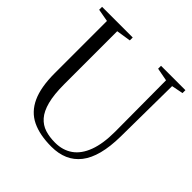

<svg xmlns="http://www.w3.org/2000/svg" viewBox="-194 -903 1072 1072"><g transform="rotate(45 342.0 -367.0)"><path d="M366 9.5Q273.5 9.5 212 -20.2Q150.5 -50 119.8 -116.8Q89 -183.5 89 -294V-706.5L14 -720V-743H256V-720L170 -706.5V-289Q170 -207 183.8 -154.5Q197.5 -102 223.2 -72.8Q249 -43.5 284.8 -32.2Q320.5 -21 364.5 -21Q425 -21 468.5 -51.8Q512 -82.5 535.2 -144.8Q558.5 -207 558.5 -301L556.5 -705.5L479.5 -720V-743H672V-720L603.5 -706.5L599.5 -305Q598.5 -223.5 583 -164Q567.5 -104.5 537.5 -66.2Q507.5 -28 464.5 -9.2Q421.5 9.5 366 9.5Z"/></g></svg>

Font: Merriweather 120pt Light
Style: Regular
Weight: 300
Version: Version 2.100